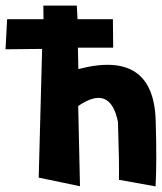

<svg xmlns="http://www.w3.org/2000/svg" viewBox="-26 -640 580 686"><path d="M530.3 -207Q534.7 -60.5 529.8 25.9L398.9 2.4Q400.4 -56.6 395.5 -204.1Q368.2 -340.3 253.4 -261.2L259.8 25.4L112.3 -5.4L124.5 -465.3L-6.3 -463.9L-0.5 -571.3H129.4L128.9 -620.1H248.5L251 -571.3H377.4L378.4 -469.7H252.4L253.9 -393.1Q523.9 -463.9 530.3 -207Z"/></svg>

Font: Lapsus Pro (theguybrush.com)
Style: Bold
Weight: 700
Designer: Jose Roses
Version: Version 1.00 February 9, 2018, initial release